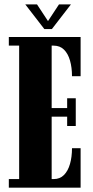

<svg xmlns="http://www.w3.org/2000/svg" viewBox="-20 -872 434 892"><path d="M21 0V-40H69V-660H21V-700H354.5V-518H314.5Q314.5 -558.5 305.2 -590.8Q296 -623 277.2 -641.5Q258.5 -660 229 -660H220V-370H292V-415.5H332V-286.5H292V-330H220V-40H229Q258.5 -40 277.2 -59Q296 -78 305.2 -110.5Q314.5 -143 314.5 -183.5H354.5V0ZM186 -737 97.5 -851.5H152L203 -774L254 -851.5H309.5L221 -737Z"/></svg>

Font: Imbue Thin 10pt Black
Style: Regular
Weight: 900
Version: Version 1.102